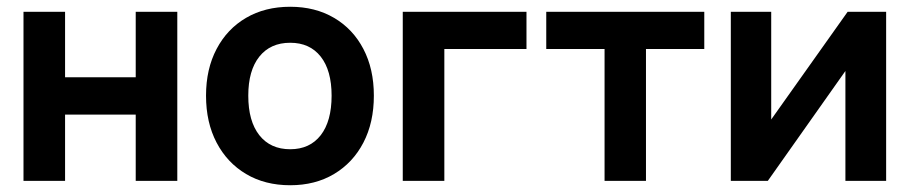

<svg xmlns="http://www.w3.org/2000/svg" viewBox="-20 -535 2691 568"><path d="M49.5 -500H172.5V-306.5H381.5V-500H504.5V0H381.5V-196H172.5V0H49.5Z M589.5 -252Q589.5 -331 620.8 -390.2Q652 -449.5 708 -482.2Q764 -515 838.5 -515Q912.5 -515 968.2 -482.2Q1024 -449.5 1055 -390.2Q1086 -331 1086 -252Q1086 -172.5 1055 -113Q1024 -53.5 968.2 -20.2Q912.5 13 838.5 13Q764 13 708 -20.2Q652 -53.5 620.8 -113Q589.5 -172.5 589.5 -252ZM961 -252Q961 -326.5 928.8 -367.5Q896.5 -408.5 838.5 -408.5Q780 -408.5 747.2 -367.5Q714.5 -326.5 714.5 -252Q714.5 -176.5 747.2 -135Q780 -93.5 838.5 -93.5Q896.5 -93.5 928.8 -135Q961 -176.5 961 -252Z M1537.5 -500V-390H1294.5V0H1171.5V-500Z M2063.5 -500V-390H1891V0H1768.5V-390H1596V-500Z M2261.5 -500V-181.5L2487.5 -500H2601.5V0H2481V-325L2251.5 0H2142V-500Z"/></svg>

Font: Overused Grotesk SemiBold
Style: Regular
Weight: 610
Version: Version 0.004